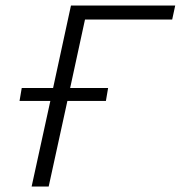

<svg xmlns="http://www.w3.org/2000/svg" viewBox="-20 -678 657 698"><path d="M606 -607H289L235 -358H373L365 -311H225L157 0H95L163 -311H51L59 -358H173L238 -658H617Z"/></svg>

Font: EauTest Semilight
Style: Italic
Weight: 300
Italic angle: -12°
Designer: Christian Thalmann (Catharsis Fonts)
Version: Version 0.001;PS 000.001;hotconv 1.0.88;makeotf.lib2.5.64775